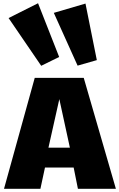

<svg xmlns="http://www.w3.org/2000/svg" viewBox="-20 -1170 739 1190"><path d="M313.5 -1090.3 509.8 -1147.9 580.1 -797.4 460.9 -763.2ZM33.2 -1058.1 215.8 -1149.9 346.7 -816.9 235.4 -762.2ZM195.3 -687.5H499L698.2 0H462.9L436.5 -131.8H258.8L230.5 0H4.9ZM413.1 -254.9 347.7 -555.7 280.3 -254.9Z"/></svg>

Font: Paytone One
Style: Regular
Weight: 400
Designer: vernon adams
Foundry: vernon adams
Version: 1.000